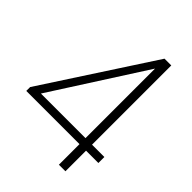

<svg xmlns="http://www.w3.org/2000/svg" viewBox="-217 -856 962 962"><g transform="rotate(45 264.0 -375.0)"><path d="M376 -146H-1V-173.3L374.5 -750H422.4V-188.5H509.8V-146H422.4V0H376ZM376 -681.2 60.1 -188.5H376Z"/></g></svg>

Font: Spartan MB Light
Style: Regular
Weight: 300
Designer: Matt Bailey, Mirko Velimirovic
Foundry: Matt Bailey
Version: Version 1.005